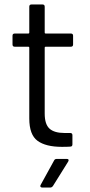

<svg xmlns="http://www.w3.org/2000/svg" viewBox="-20 -656 404 859"><path d="M297 -447H184Q180 -447 180 -443V-148Q180 -100 201.5 -80.5Q223 -61 269 -61H294Q304 -61 304 -51V-10Q304 0 294 0Q282 1 257 1Q185 1 148 -26Q111 -53 111 -126V-443Q111 -447 107 -447H46Q36 -447 36 -457V-496Q36 -506 46 -506H107Q111 -506 111 -510V-626Q111 -636 121 -636H170Q180 -636 180 -626V-510Q180 -506 184 -506H297Q307 -506 307 -496V-457Q307 -447 297 -447ZM162 171 222 62Q225 55 234 55H279Q285 55 286.5 58.5Q288 62 285 67L217 176Q212 183 205 183H169Q163 183 161 179.5Q159 176 162 171Z"/></svg>

Font: Amber EN
Style: Regular
Weight: 400
Designer: Jeremy Tribby
Foundry: Tribby Type Co.
Version: Version 1.403 November 24, 2021